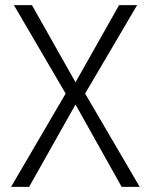

<svg xmlns="http://www.w3.org/2000/svg" viewBox="-20 -725 585 745"><path d="M23 0 240 -371V-353L34 -705H104L279 -395H267L442 -705H512L305 -353V-371L522 0H452L266 -332H280L93 0Z"/></svg>

Font: Nunito Sans 10pt Condensed Light
Style: Regular
Weight: 300
Width: 3
Designer: Vernon Adams
Foundry: Vernon Adams
Version: Version 3.101;gftools[0.9.27]